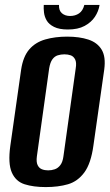

<svg xmlns="http://www.w3.org/2000/svg" viewBox="-20 -749 448 781"><path d="M166 12Q116 12 80 0.5Q44 -11 28 -47.5Q12 -84 22 -156L66 -466Q74 -519 99 -548Q124 -577 164 -588.5Q204 -600 253 -600Q303 -600 339.5 -588Q376 -576 393.5 -547Q411 -518 404 -466L360 -157Q350 -84 323 -47.5Q296 -11 256.5 0.5Q217 12 166 12ZM176 -56Q190 -56 203 -60.5Q216 -65 225.5 -77.5Q235 -90 238 -113L288 -471Q292 -495 285.5 -507.5Q279 -520 267.5 -524Q256 -528 242 -528Q228 -528 215 -524Q202 -520 193 -507.5Q184 -495 180 -471L130 -113Q127 -90 133 -77.5Q139 -65 150.5 -60.5Q162 -56 176 -56ZM256 -629Q221 -629 200 -639.5Q179 -650 170 -665.5Q161 -681 159 -698Q157 -715 158 -729H220Q219 -706 232 -695Q245 -684 265 -684Q286 -684 301.5 -694.5Q317 -705 323 -729H385Q381 -703 366 -680.5Q351 -658 324 -643.5Q297 -629 256 -629Z"/></svg>

Font: Alumni Sans
Style: Bold Italic
Weight: 700
Italic angle: -8°
Designer: Robert E. Leuschke
Foundry: Robert E. Leuschke
Version: Version 1.016